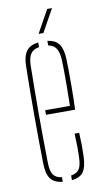

<svg xmlns="http://www.w3.org/2000/svg" viewBox="-86 -780 441 825"><g transform="rotate(-10 135.0 -367.5)"><path d="M50 -85Q49 -138.5 48.5 -192.2Q48 -246 48 -299.5Q48 -353 48.5 -406.8Q49 -460.5 50 -514Q51 -557 67 -578.2Q83 -599.5 119 -604V-583.5Q93.5 -579.5 82.2 -563Q71 -546.5 70 -514Q69 -450.5 68.5 -399.2Q68 -348 68 -300.2Q68 -252.5 68.5 -200.8Q69 -149 70 -85Q71 -50 82.2 -34.5Q93.5 -19 119 -16V4Q82 0 66.5 -21.2Q51 -42.5 50 -85ZM159 4V-16.5Q183.5 -20 194.2 -35.2Q205 -50.5 206 -85Q207 -107.5 206.8 -133.2Q206.5 -159 205 -191H225Q226.5 -159 226.8 -133Q227 -107 226 -85Q224 -42.5 210 -21.2Q196 0 159 4ZM98 -292V-312H206Q207 -356.5 207.2 -395.5Q207.5 -434.5 207.2 -464.8Q207 -495 206 -514Q204 -546.5 193.2 -563Q182.5 -579.5 159 -584V-604Q193 -599.5 208.5 -578.5Q224 -557.5 226 -514Q226.5 -496 227 -465Q227.5 -434 227.2 -390.5Q227 -347 225 -292ZM127 -640 182 -739H203L148 -640Z"/></g></svg>

Font: Big Shoulders Stencil Thin
Style: Regular
Weight: 100
Designer: Patric King
Foundry: XO Type Co
Version: Version 2.001